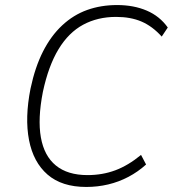

<svg xmlns="http://www.w3.org/2000/svg" viewBox="-20 -733 692 761"><path d="M322 8Q225 8 168.5 -41Q112 -90 95 -178Q78 -266 101 -382Q119 -467 150.5 -529Q182 -591 226.5 -632.5Q271 -674 325.5 -693.5Q380 -713 444 -713Q510 -713 561.5 -691Q613 -669 645 -624L621 -588Q584 -629 541 -647.5Q498 -666 440 -666Q367 -666 309.5 -635Q252 -604 212 -538Q172 -472 150 -369Q129 -262 142 -188.5Q155 -115 201.5 -77Q248 -39 327 -39Q386 -39 437 -58Q488 -77 539 -119L559 -81Q527 -52 489 -32Q451 -12 409 -2Q367 8 322 8Z"/></svg>

Font: Nunito Sans 7pt SemiCondensed ExtraLight
Style: Italic
Weight: 250
Width: 4
Italic angle: -9°
Designer: Vernon Adams
Foundry: Vernon Adams
Version: Version 3.101;gftools[0.9.27]